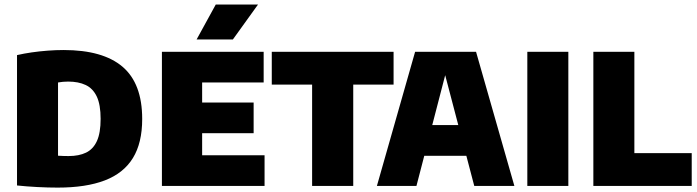

<svg xmlns="http://www.w3.org/2000/svg" viewBox="-20 -825 3094 852"><path d="M236 7.5Q193.5 7.5 145.5 5Q97.5 2.5 55.5 -2V-580.5Q86 -587.5 120.5 -592.5Q155 -597.5 191 -600.2Q227 -603 262.5 -603Q436.5 -603 523.8 -528.8Q611 -454.5 611 -297Q611 -191 569.8 -123.8Q528.5 -56.5 445.2 -24.5Q362 7.5 236 7.5ZM284.5 -132.5Q330.5 -132.5 362 -147.8Q393.5 -163 410 -199Q426.5 -235 426.5 -297.5Q426.5 -360.5 409.5 -396.5Q392.5 -432.5 360.2 -447.8Q328 -463 282.5 -463Q271.5 -463 259.5 -462Q247.5 -461 237.5 -459V-134Q252 -133 263.5 -132.8Q275 -132.5 284.5 -132.5Z M698.5 0V-595H1150V-459H877V-136H1154V0ZM815.5 -234V-370H1105.5V-234ZM852.5 -650 937.5 -805H1125L1013.5 -650Z M1365 0V-449.5H1186V-595H1726.5V-449.5H1547.5V0Z M1652.5 0 1822 -595H2092.5L2262.5 0H2084.5L1947.5 -522H1963.5L1828 0ZM1786 -133.5 1821.5 -270H2091.5L2127.5 -133.5Z M2320 0V-595H2502V0Z M2613 0V-595H2795V-145.5H3049.5V0Z"/></svg>

Font: Encode Sans SC SemiCondensed ExtraBold
Style: Regular
Weight: 800
Width: 4
Designer: Multiple Designers
Foundry: Impallari Type
Version: Version 3.002